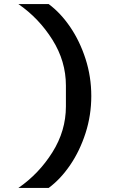

<svg xmlns="http://www.w3.org/2000/svg" viewBox="-20 -780 640 938"><path d="M218 138H70Q170 69 236 -36Q302 -141 302 -260V-362Q302 -481 236 -586Q170 -691 70 -760H218Q276 -717 323 -648Q370 -579 398 -492Q426 -405 426 -311Q426 -217 398 -130Q370 -43 323 26Q276 95 218 138Z"/></svg>

Font: iA Writer Duo S
Style: Bold
Weight: 700
Designer: Mike Abbink, Paul van der Laan, Pieter van Rosmalen, Oliver Reichenstein
Foundry: Bold Monday and Information Architects Inc.
Version: Version 2.000